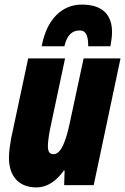

<svg xmlns="http://www.w3.org/2000/svg" viewBox="-20 -808 546 838"><path d="M162 -606H261C273 -657 296 -675 328 -675C359 -675 365 -645 365 -606H462C466 -629 469 -650 469 -668C469 -738 433 -788 337 -788C250 -788 183 -723 162 -606ZM139 10C187 10 227 -19 259 -64H262L260 0H389L506 -553H345L284 -269C268 -195 247 -135 214 -135C195 -135 189 -148 189 -170C189 -188 193 -217 199 -247L264 -553H103L28 -201C23 -172 19 -143 19 -120C19 -40 61 10 139 10Z"/></svg>

Font: Noto Sans UI Condensed Black
Style: Italic
Weight: 900
Width: 3
Italic angle: -192°
Designer: Monotype Design Team
Foundry: Monotype Imaging Inc.
Version: Version 1.901